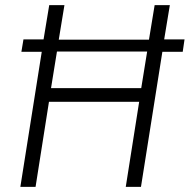

<svg xmlns="http://www.w3.org/2000/svg" viewBox="-20 -725 736 745"><path d="M59 0 142 -524H63L71 -572H149L171 -705H230L208 -571H558L580 -705H639L617 -572H696L689 -524H610L527 0H468L520 -330H170L118 0ZM178 -383H528L551 -525H201Z"/></svg>

Font: Nunito Sans 10pt Condensed Light
Style: Italic
Weight: 300
Width: 3
Italic angle: -9°
Designer: Vernon Adams
Foundry: Vernon Adams
Version: Version 3.101;gftools[0.9.27]